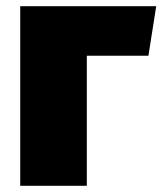

<svg xmlns="http://www.w3.org/2000/svg" viewBox="-20 -597 522 617"><path d="M259 0V-418H457L482 -577H45V0Z"/></svg>

Font: Glow Sans SC Normal Heavy
Style: Regular
Weight: 900
Designer: Ryoko NISHIZUKA (kana, bopomofo & ideographs); Paul D. Hunt (Latin, Greek & Cyrillic); Sandoll Communications, Soo-young
Version: Version 0.93